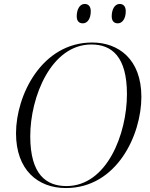

<svg xmlns="http://www.w3.org/2000/svg" viewBox="-20 -940 758 971"><path d="M576 -822C598 -822 616 -845 616 -883C616 -909 603 -920 585 -920C559 -920 545 -890 545 -858C545 -832 558 -822 576 -822ZM399 -822C422 -822 439 -845 439 -883C439 -909 426 -920 408 -920C382 -920 368 -890 368 -858C368 -832 381 -822 399 -822ZM313 11C571 11 695 -258 695 -450C695 -641 579 -725 446 -725C191 -725 61 -458 61 -266C61 -81 171 11 313 11ZM316 1C215 1 133 -56 133 -251C133 -451 239 -715 442 -715C546 -715 622 -653 622 -464C622 -263 521 1 316 1Z"/></svg>

Font: Noto Serif Display Light
Style: Italic
Weight: 300
Italic angle: -12°
Designer: Monotype Design Team
Foundry: Monotype Imaging Inc.
Version: Version 2.009